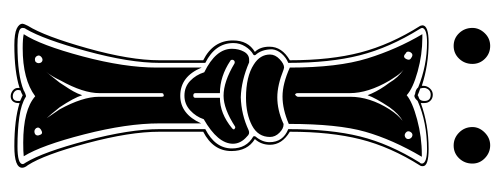

<svg xmlns="http://www.w3.org/2000/svg" viewBox="-316 -632 959 368"><g transform="rotate(90 164.0 -448.5)"><path d="M224 -874Q224 -887 234.5 -897.5Q245 -908 259 -908Q273 -908 283.5 -898Q294 -888 294 -874Q294 -859 284 -848.5Q274 -838 259.5 -838Q245 -838 234.5 -848.5Q224 -859 224 -874ZM34 -874Q34 -887 44 -897.5Q54 -908 68.5 -908Q83 -908 93 -898Q103 -888 103 -874Q103 -859 93 -848.5Q83 -838 68.5 -838Q54 -838 44 -848.5Q34 -859 34 -874ZM98 -36Q102 -39 101.5 -43.5Q101 -48 97.5 -49.5Q94 -51 90 -48Q85 -44 88 -39Q91 -34 98 -36ZM239 -45Q237 -52 229 -47Q223 -43 226 -38Q229 -34 233.5 -34.5Q238 -35 239.5 -38Q241 -41 239 -45ZM207 -58Q204 -62 198.5 -70.5Q193 -79 190 -83Q166 -127 166 -158V-278Q166 -284 162 -282Q159 -282 159 -278V-159Q159 -128 135 -85Q126 -66 118 -57Q121 -60 139 -83Q140 -85 145.5 -93Q151 -101 155.5 -109Q160 -117 163 -126Q168 -110 186 -83Q202 -63 207 -58ZM226 -413Q231 -417 226 -419Q225 -420 223 -419Q189 -397 164 -397Q137 -397 102 -418Q99 -419 97 -417.5Q95 -416 95 -413.5Q95 -411 97 -410Q127 -390 159 -390V-343Q159 -339 163.5 -339Q168 -339 168 -343V-390Q198 -390 226 -413ZM212 -740Q199 -733 186 -715Q168 -688 163 -673Q160 -681 155.5 -689.5Q151 -698 145.5 -706Q140 -714 139 -715Q129 -732 114 -742Q119 -738 122.5 -733.5Q126 -729 129.5 -723.5Q133 -718 135 -715Q159 -674 159 -639V-539Q159 -535 162 -534Q165 -536 166 -539V-640Q166 -677 190 -715Q201 -732 212 -740ZM83 -746Q90 -739 94 -748Q97 -754 91 -757Q84 -762 80 -754Q78 -748 83 -746ZM235 -746Q239 -743 243 -745Q247 -747 247 -751Q247 -755 243 -758Q237 -761 233.5 -755.5Q230 -750 235 -746ZM280 -14Q272 -13 254 -13Q191 -13 165 -36Q133 -12 73 -12Q54 -12 46 -14Q67 -46 88.5 -126.5Q110 -207 110 -269V-274V-355Q127 -314 164 -314Q199 -314 217 -354V-274Q217 -212 238 -130Q259 -48 280 -14ZM256 -415Q256 -386 209 -359Q204 -344 192 -333Q180 -322 164 -322Q147 -322 135.5 -333Q124 -344 119 -360Q74 -382 74 -413Q74 -426 79.5 -436Q85 -446 95 -446Q98 -446 100 -446Q135 -431 167 -430Q200 -431 230 -445Q237 -448 242 -442Q256 -430 256 -415ZM243 -486Q243 -463 221 -451.5Q199 -440 168 -440Q127 -440 104 -455Q85 -467 85 -486Q85 -496 94 -504.5Q103 -513 110 -513Q111 -513 112 -512.5Q113 -512 114 -512Q144 -500 167 -500Q191 -500 216 -511Q217 -512 219 -512Q227 -512 235 -504Q243 -496 243 -486ZM281 -777Q248 -721 233 -668.5Q218 -616 218 -522Q190 -510 165.5 -510Q141 -510 110 -524Q110 -616 92.5 -672.5Q75 -729 46 -778H53Q85 -778 117.5 -769Q150 -760 163 -748Q176 -759 209.5 -768Q243 -777 277 -777ZM253 -485Q253 -511 228 -521Q228 -602 242 -658.5Q256 -715 292 -773Q294 -774 294 -778Q292 -787 266 -787Q215 -787 174 -769Q166 -760 161 -764Q152 -765 148 -770Q106 -787 62 -787Q36 -787 34 -778Q34 -776 36 -773Q72 -715 86.5 -658Q101 -601 101 -521Q91 -517 83.5 -508.5Q76 -500 75 -490Q75 -470 86 -458Q87 -455 85 -454Q76 -449 69.5 -438.5Q63 -428 63 -416Q63 -381 101 -362V-274Q101 -217 78.5 -134.5Q56 -52 36 -18Q34 -16 34 -12Q34 -9 36.5 -7Q39 -5 46.5 -3.5Q54 -2 67 -2Q125 -2 154 -14Q155 -15 160 -17Q165 -19 166 -18Q180 -9 205 -5.5Q230 -2 261 -2Q295 -2 295 -12Q295 -14 292 -18Q272 -51 250 -134Q228 -217 228 -274V-362Q265 -381 265 -413Q265 -441 242 -454Q241 -456 242 -458Q253 -471 253 -485ZM174 -782Q174 -794 162 -794Q152 -794 149 -783Q149 -781 149 -780Q149 -778 150 -774Q159 -771 163 -769Q164 -770 167 -771Q170 -772 171 -773Q174 -776 174 -782ZM247 -457Q270 -443 270 -412Q270 -377 233 -358V-274Q233 -217 255 -135Q277 -53 297 -22Q302 -16 302 -11Q302 4 261 4Q210 4 178 -6V-3Q178 3 174.5 7Q171 11 165 11Q159 11 154 7Q149 3 149 -3V-6Q118 4 67 4Q45 4 35.5 -0.5Q26 -5 26 -12Q26 -14 30 -22Q50 -54 73 -136Q96 -218 96 -274V-358Q58 -377 58 -415Q58 -444 80 -457Q70 -467 70 -485Q70 -509 96 -524Q96 -602 81 -659.5Q66 -717 30 -774Q29 -777 29 -778Q29 -790 62 -790Q105 -790 145 -777V-780Q145 -787 150 -792.5Q155 -798 162 -798Q169 -798 173.5 -793.5Q178 -789 178 -782Q178 -778 178 -775Q219 -790 266 -790Q299 -790 299 -779Q299 -775 298 -774Q262 -717 247.5 -659.5Q233 -602 233 -524Q258 -509 258 -486Q258 -469 247 -457ZM154 -8Q153 -6 153 -3Q153 1 156.5 4Q160 7 165 7Q174 7 174 -3Q174 -6 174 -7Q170 -9 163 -12Q158 -9 154 -8Z"/></g></svg>

Font: Indiction Unicode
Style: Normal
Weight: 500
Version: Version 1.1